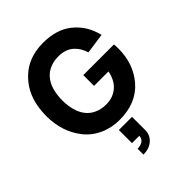

<svg xmlns="http://www.w3.org/2000/svg" viewBox="-293 -916 1379 1379"><g transform="rotate(-45 396.0 -227.0)"><path d="M749 -397Q751 -378.4 751 -353Q751 -199.7 660.6 -93.8Q565.9 15.6 396 15.6Q313 15.6 243.4 -16.4Q173.8 -48.3 127.9 -107.4Q41.5 -218.8 41.5 -375Q41.5 -542.5 127 -645Q226.6 -765.6 396 -765.6Q533.7 -765.6 617.7 -697.8Q707 -626.5 734.4 -508.3L579.1 -486.3Q562.5 -541.5 525.9 -576.2Q479 -620.1 405.3 -618.7Q358.4 -619.6 316.9 -601.1Q275.4 -582.5 250 -547.9Q204.1 -488.8 202.1 -375Q204.1 -262.2 250 -202.1Q275.4 -167.5 316.9 -148.9Q358.4 -130.4 405.3 -131.3Q474.6 -129.9 525.9 -174.8Q549.3 -195.8 564.2 -226.6Q579.1 -257.3 583.5 -287.6H437.5V-397ZM339.4 195.8V62.5H473.1V195.8Q473.1 247.6 435.8 280Q398.4 312.5 339.4 312.5V252.9Q346.2 252.9 353.8 252.2Q361.3 251.5 372.6 247.8Q383.8 244.1 392.3 238.5Q400.9 232.9 407.2 221.7Q413.6 210.4 413.6 195.8Z"/></g></svg>

Font: Manrope3 ExtraBold
Style: Bold
Weight: 800
Width: 4
Designer: Mikhail Sharanda
Foundry: Mikhail Sharanda
Version: Version 3.000;PS 003.000;hotconv 1.0.88;makeotf.lib2.5.64775